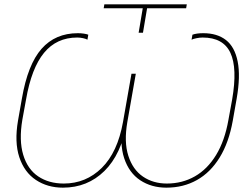

<svg xmlns="http://www.w3.org/2000/svg" viewBox="-20 -860 1140 885"><path d="M63 -304 81 -406Q108 -563 171.5 -635Q235 -707 339 -707Q353 -707 366.5 -705Q380 -703 387 -700L383 -677Q377 -681 363 -684Q349 -687 336 -687Q241 -687 183 -616.5Q125 -546 100 -401L83 -308Q67 -213 87 -146.5Q107 -80 156 -47Q205 -14 274 -14Q376 -14 449 -86Q522 -158 547 -298L586 -520H605L565 -294Q539 -148 461 -71.5Q383 5 270 5Q199 5 145.5 -30.5Q92 -66 69 -135.5Q46 -205 63 -304ZM547 -294 587 -520H606L567 -298Q551 -206 571.5 -142Q592 -78 639 -46Q686 -14 749 -14Q820 -14 878 -47Q936 -80 976 -145.5Q1016 -211 1033 -308L1050 -401Q1075 -546 1042 -616.5Q1009 -687 914 -687Q901 -687 886 -684Q871 -681 863 -677L867 -700Q886 -707 917 -707Q981 -707 1021.5 -675.5Q1062 -644 1075.5 -576.5Q1089 -509 1071 -406L1053 -304Q1035 -203 992.5 -134Q950 -65 887.5 -30Q825 5 747 5Q678 5 626.5 -29Q575 -63 552.5 -130.5Q530 -198 547 -294ZM638 -822H458L461 -840H841L838 -822H658L639 -709H619Z"/></svg>

Font: Fixel Italic Variable 20240409 Display Thin
Style: Italic
Weight: 100
Italic angle: -10°
Designer: AlfaBravo + MacPaw
Foundry: Kyrylo Tkachov, Marchela Mozhyna, Serhii Makarenko, Maria Weinstein, Zakhar Kryvoshyya
Version: Version 1.211;Glyphs 3.2 (3225)